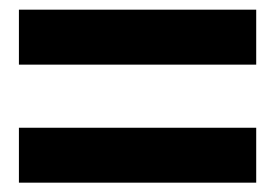

<svg xmlns="http://www.w3.org/2000/svg" viewBox="-20 -508 575 401"><path d="M19.5 -487.8H515.1V-373H19.5ZM19.5 -241.2H515.1V-126.5H19.5Z"/></svg>

Font: Reddit Sans
Style: Bold
Weight: 700
Designer: Stephen Hutchings
Foundry: Reddit
Version: Version 1.013